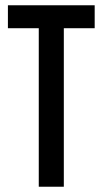

<svg xmlns="http://www.w3.org/2000/svg" viewBox="-20 -708 390 728"><path d="M127 0V-601H10V-688H339V-601H222V0Z"/></svg>

Font: Saira ExtraCondensed SemiBold
Style: Regular
Weight: 600
Width: 2
Designer: Hector Gatti with collaboration of the Omnibus-Type team
Foundry: Omnibus-Type
Version: Version 1.101